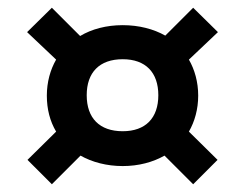

<svg xmlns="http://www.w3.org/2000/svg" viewBox="-20 -537 633 496"><path d="M297 -108C338 -108 375 -118 405 -135L479 -61L542 -124L468 -197C483 -223 492 -255 492 -290C492 -325 483 -357 468 -383L543 -454L479 -517L407 -445C377 -462 339 -472 297 -472C255 -472 217 -462 187 -444L114 -517L50 -454L125 -383C110 -357 101 -325 101 -290C101 -255 109 -224 125 -197L51 -124L114 -61L188 -135C218 -118 256 -108 297 -108ZM297 -198C237 -198 204 -232 204 -291C204 -350 237 -384 297 -384C356 -384 389 -350 389 -291C389 -232 356 -198 297 -198Z"/></svg>

Font: Ronzino Medium
Style: Regular
Weight: 500
Designer: Nunzio Mazzaferro
Foundry: Collletttivo
Version: Version 1.000;Glyphs 3.3 (3337)